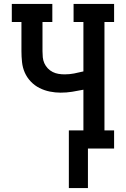

<svg xmlns="http://www.w3.org/2000/svg" viewBox="-20 -755 640 976"><path d="M330 201V-92H404V-299Q375 -293 346.5 -288.5Q318 -284 288 -284Q261 -284 233.5 -289.5Q206 -295 181 -307.5Q156 -320 136.5 -340.5Q117 -361 106 -386Q95 -411 92 -439Q89 -467 89 -495V-643H40V-735H246V-643H196V-495Q196 -479 197.5 -463.5Q199 -448 205.5 -433.5Q212 -419 223 -407.5Q234 -396 248 -389Q262 -382 277.5 -379.5Q293 -377 309 -377Q333 -377 356.5 -381.5Q380 -386 404 -392V-643H354V-735H560V-643H511V-92H560V0H427V201Z"/></svg>

Font: Iosevka Etoile Semibold
Style: Regular
Weight: 600
Designer: Belleve Invis
Foundry: Belleve Invis
Version: Version 22.1.2; ttfautohint (v1.8.4)